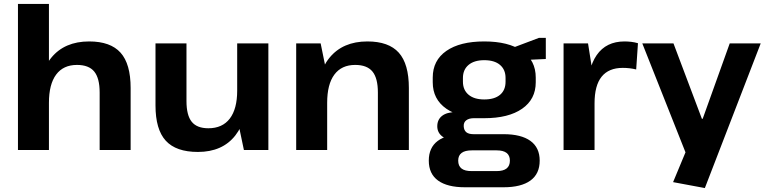

<svg xmlns="http://www.w3.org/2000/svg" viewBox="-20 -760 3882 973"><path d="M485 -291Q485 -364 457.5 -397.5Q430 -431 370 -431Q301 -431 264.5 -382Q228 -333 228 -239L171 -158L172 -227Q172 -384 239.5 -467Q307 -550 432 -550Q540 -550 591 -493Q642 -436 642 -314V0H485ZM71 -740H228V-378V0H71Z M925 -248Q925 -176 951.5 -143Q978 -110 1036 -110Q1107 -110 1144.5 -159Q1182 -208 1182 -301L1238 -382V-313Q1238 -157 1172.5 -73.5Q1107 10 983 10Q872 10 820 -47Q768 -104 768 -226V-540H925ZM1340 0H1216L1182 -162V-540H1340Z M1895 -291Q1895 -364 1867.5 -397.5Q1840 -431 1780 -431Q1711 -431 1674.5 -382Q1638 -333 1638 -239L1582 -158V-227Q1582 -384 1649.5 -467Q1717 -550 1842 -550Q1950 -550 2001 -493Q2052 -436 2052 -314V0H1895ZM1481 -540H1605L1638 -378V0H1481Z M2434 -161Q2311 -161 2242 -209Q2173 -257 2173 -343V-367Q2173 -454 2242 -502Q2311 -550 2434 -550Q2557 -550 2626 -502Q2695 -454 2695 -367V-343Q2695 -257 2626 -209Q2557 -161 2434 -161ZM2336 189Q2247 189 2200 155Q2153 121 2153 54Q2153 -12 2198.5 -46Q2244 -80 2335 -80H2532Q2621 -80 2668 -46Q2715 -12 2715 54Q2715 121 2668 155Q2621 189 2532 189ZM2497 107Q2564 107 2564 54Q2564 2 2497 2H2371Q2302 2 2302 54Q2302 108 2371 107ZM2290 -49Q2247 -49 2221.5 -68.5Q2196 -88 2196 -120Q2196 -154 2220.5 -173Q2245 -192 2291 -192H2434V-161H2381Q2357 -161 2343 -150.5Q2329 -140 2330 -120Q2331 -100 2343 -90Q2355 -80 2380 -80H2434V-49ZM2434 -256Q2486 -256 2514 -279.5Q2542 -303 2542 -346V-365Q2542 -407 2514 -431Q2486 -455 2434 -455Q2383 -455 2354.5 -431Q2326 -407 2326 -365V-346Q2326 -304 2354.5 -280Q2383 -256 2434 -256ZM2552 -508 2711 -568H2746V-461L2552 -452Z M2836 -540H2960L2993 -331V0H2836ZM2956 -277Q2956 -412 3004 -481Q3052 -550 3145 -550Q3161 -550 3178.5 -548Q3196 -546 3213 -541L3204 -408Q3172 -416 3136 -416Q3065 -416 3029 -371.5Q2993 -327 2993 -236Z M3391 163 3478 -46 3463 35 3235 -540H3393L3537 -158H3541L3678 -540H3835L3552 193Z"/></svg>

Font: Pathway Extreme
Style: Bold
Weight: 700
Designer: Eduardo Rodriguez Tunni
Foundry: Eduardo Rodriguez Tunni
Version: Version 1.001;gftools[0.9.26]